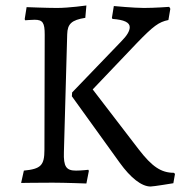

<svg xmlns="http://www.w3.org/2000/svg" viewBox="-20 -666 668 700"><path d="M143 -540 142 -120C142 -63 129 -50 67 -44L57 1C57 1 122 0 172 0C216 0 295 3 295 3L304 -43L302 -47C302 -47 277 -44 257 -44C222 -44 211 -58 213 -112L225 -541C226 -579 241 -593 291 -601L295 -646C295 -646 231 -637 188 -637C150 -637 77 -640 77 -640L70 -596L72 -592C72 -592 94 -594 106 -594C136 -594 143 -583 143 -540ZM243 -329 242 -315 417 -72C456 -18 496 14 529 14C540 14 612 2 612 2L618 -32L614 -36C567 -36 534 -59 486 -121L318 -340L479 -509C539 -571 559 -586 594 -593L601 -634L597 -641C597 -641 544 -637 505 -637C468 -637 395 -644 395 -644L388 -601L390 -597C433 -594 453 -584 453 -567C453 -553 443 -536 422 -515Z"/></svg>

Font: Alegreya SC
Style: Regular
Weight: 400
Designer: Juan Pablo del Peral
Foundry: Huerta Tipografica
Version: Version 2.007;PS 002.007;hotconv 1.0.88;makeotf.lib2.5.64775